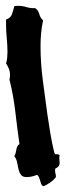

<svg xmlns="http://www.w3.org/2000/svg" viewBox="197 -1222 224 658"><g transform="rotate(90 309.0 -893.0)"><path d="M618.2 -928.7Q615.2 -923.8 609.9 -921.9Q604.5 -919.9 598.6 -918.5Q592.8 -917 587.4 -914.6Q582 -912.1 579.1 -908.2Q586.9 -889.6 586.9 -872.1Q586.9 -858.4 578.6 -852.5Q570.3 -846.7 559.1 -844.2Q547.9 -841.8 535.6 -839.4Q523.4 -836.9 515.6 -830.1Q510.7 -833 504.9 -834.5Q499 -835.9 493.2 -836.9Q487.3 -837.9 481.9 -840.3Q476.6 -842.8 473.6 -847.7Q418 -839.8 362.8 -833.5Q307.6 -827.1 252.9 -813.5Q243.2 -815.4 236.3 -815.4Q225.6 -815.4 215.8 -811.5Q206.1 -807.6 197.3 -801.8Q187.5 -804.7 177.7 -805.7Q168 -806.6 159.2 -806.6Q134.8 -806.6 111.3 -804.2Q87.9 -801.8 65.4 -801.8H46.9Q42 -817.4 27.8 -822.3Q13.7 -827.1 1 -830.1Q0 -835 0 -842.8Q0 -858.4 4.4 -872.1Q8.8 -885.7 7.8 -901.4Q14.6 -912.1 27.8 -915.5Q41 -918.9 49.8 -928.7Q72.3 -923.8 93.8 -921.9Q115.2 -919.9 137.7 -919.9Q196.3 -919.9 254.9 -927.7L372.1 -943.4Q405.3 -948.2 437.5 -953.6Q469.7 -959 502 -966.8Q509.8 -968.8 508.8 -974.6Q507.8 -980.5 511.7 -985.4Q519.5 -983.4 525.9 -984.4Q532.2 -985.4 538.1 -985.4Q551.8 -985.4 557.6 -970.7Q559.6 -969.7 565.4 -969.7Q570.3 -969.7 575.2 -971.2Q580.1 -972.7 585 -972.7Q588.9 -972.7 588.9 -970.7Q596.7 -965.8 606.4 -951.7Q616.2 -937.5 618.2 -928.7Z"/></g></svg>

Font: Rock Salt
Style: Regular
Weight: 400
Version: Version 1.001